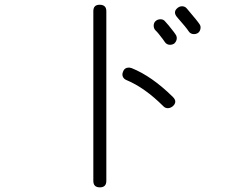

<svg xmlns="http://www.w3.org/2000/svg" viewBox="-20 -784 1040 827"><path d="M382 -5V-736Q382 -764 410 -763.5Q438 -763 438 -736V-5Q438 23 410 23Q382 23 382 -5ZM684 -326Q604 -406 525 -439Q513 -444 509 -454Q505 -464 510 -475Q516 -493 536 -493Q539 -493 546 -491Q634 -456 725 -366Q745 -346 725 -327Q714 -318 703 -318Q692 -318 684 -326ZM713 -591Q698 -591 690 -603L683 -613Q661 -643 650 -653Q642 -661 642 -673.5Q642 -686 650.5 -693.5Q659 -701 671.5 -701Q684 -701 691 -692Q702 -681 729 -646L736 -636Q743 -626 741 -615Q739 -604 730 -596Q722 -591 713 -591ZM816 -637Q800 -637 792 -650Q785 -662 742 -711Q724 -733 745 -750Q754 -757 764 -757Q777 -757 785 -747Q832 -692 840 -679Q846 -670 843 -658Q840 -646 831 -641Q824 -637 816 -637Z"/></svg>

Font: Shin Retro Maru Gothic Regular
Style: Regular
Weight: 400
Designer: Iose
Foundry: Typographish
Version: Version 1.002